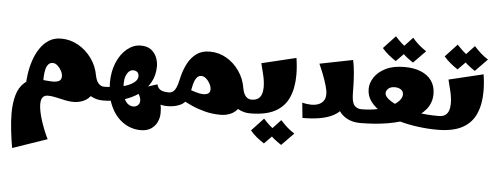

<svg xmlns="http://www.w3.org/2000/svg" viewBox="-61 -819 3591 1390"><g transform="rotate(5 1735.0 -124.0)"><path d="M66 400Q56 344 48 275Q40 206 40 149Q40 78 56 19Q72 -40 112 -75.5Q152 -111 223 -111Q241 -111 267.5 -108Q294 -105 319.5 -105Q345 -105 362.5 -114Q380 -123 380 -148Q380 -167 369 -188Q358 -209 341 -224Q324 -239 307 -239Q285 -239 273 -224Q261 -209 255.5 -185.5Q250 -162 249 -135Q248 -108 248 -85L125 -55Q125 -95 132 -144Q139 -193 155 -241.5Q171 -290 197.5 -330.5Q224 -371 262 -395.5Q300 -420 351 -420Q418 -420 475.5 -387.5Q533 -355 573 -300Q613 -245 625 -177Q627 -164 628.5 -151Q630 -138 630 -124Q630 -68 608 -34.5Q586 -1 551.5 14Q517 29 479 29Q449 29 415 21.5Q381 14 349.5 7Q318 0 293 0Q274 0 262.5 8Q251 16 246 30.5Q241 45 241 65Q241 90 248 123.5Q255 157 267 192.5Q279 228 292 260Q305 292 317 314ZM690 0Q643 0 602.5 -22.5Q562 -45 537.5 -90Q513 -135 513 -202L625 -177Q633 -137 650.5 -118.5Q668 -100 690 -100L710 -50Z M982 190Q912 190 854.5 150.5Q797 111 763.5 38.5Q730 -34 730 -133Q730 -215 757.5 -280Q785 -345 831 -382.5Q877 -420 930 -420Q978 -420 1006 -398Q1034 -376 1046.5 -344Q1059 -312 1059 -280Q1059 -215 1030 -163Q1001 -111 950 -74.5Q899 -38 832.5 -19Q766 0 690 0V-100Q738 -100 781.5 -106.5Q825 -113 859 -126Q893 -139 912.5 -157Q932 -175 932 -197Q932 -217 920.5 -227Q909 -237 891 -237Q873 -237 859.5 -224Q846 -211 838 -188.5Q830 -166 830 -137Q830 -80 841 -44.5Q852 -9 871 7.5Q890 24 913 24Q933 24 946.5 11.5Q960 -1 960 -20Q960 -40 949.5 -60Q939 -80 927 -102L1065 -137L1072 -76Q1081 -63 1091 -47.5Q1101 -32 1108 -9Q1115 14 1115 52Q1115 89 1100 120.5Q1085 152 1055.5 171Q1026 190 982 190ZM1160 0Q1120 0 1084.5 -13.5Q1049 -27 1023.5 -54.5Q998 -82 987 -123L1074 -151Q1081 -123 1101 -111.5Q1121 -100 1160 -100L1180 -50Z M1549 29Q1488 29 1434 15Q1380 1 1337 -18.5Q1294 -38 1264 -55L1307 -134Q1328 -127 1357.5 -118Q1387 -109 1412 -109Q1432 -109 1446 -117.5Q1460 -126 1460 -148Q1460 -167 1449 -188Q1438 -209 1421 -224Q1404 -239 1387 -239Q1370 -239 1359 -229.5Q1348 -220 1341 -204.5Q1334 -189 1329.5 -170.5Q1325 -152 1321.5 -133Q1318 -114 1313 -97Q1297 -40 1255 -20Q1213 0 1160 0V-100Q1180 -100 1192.5 -110.5Q1205 -121 1213 -139Q1221 -157 1226.5 -180Q1232 -203 1238 -227Q1251 -278 1275 -322Q1299 -366 1337 -393Q1375 -420 1431 -420Q1498 -420 1553.5 -387.5Q1609 -355 1647 -300Q1685 -245 1696 -177Q1698 -164 1699 -151Q1700 -138 1700 -124Q1700 -68 1678 -34.5Q1656 -1 1621.5 14Q1587 29 1549 29ZM1760 0Q1713 0 1673 -22.5Q1633 -45 1608.5 -90Q1584 -135 1584 -202L1696 -177Q1703 -137 1720.5 -118.5Q1738 -100 1760 -100L1780 -50Z M1760 0V-100Q1792 -100 1809.5 -112.5Q1827 -125 1834.5 -147Q1842 -169 1842 -197Q1842 -236 1831.5 -282Q1821 -328 1810 -369L2060 -429Q2065 -397 2067.5 -366Q2070 -335 2070 -306Q2070 -211 2039.5 -142Q2009 -73 1941 -36.5Q1873 0 1760 0ZM1879 208Q1851 190 1824.5 168.5Q1798 147 1778 122L1865 29Q1888 55 1912 76.5Q1936 98 1967 118ZM2004 208Q1976 190 1949.5 168.5Q1923 147 1903 122L1990 29Q2013 55 2037 76.5Q2061 98 2092 118Z M2141 0 2130 -110Q2159 -103 2188.5 -101.5Q2218 -100 2242.5 -108Q2267 -116 2282.5 -135Q2298 -154 2298 -187Q2298 -212 2287.5 -248Q2277 -284 2261.5 -324.5Q2246 -365 2229 -402L2470 -450Q2479 -408 2483 -361Q2487 -314 2488 -275Q2489 -236 2489 -217Q2489 -146 2508.5 -123Q2528 -100 2560 -100L2580 -50L2560 0Q2506 0 2466 -21Q2426 -42 2404.5 -76.5Q2383 -111 2383 -150H2442Q2442 -84 2365.5 -42Q2289 0 2141 0Z M2560 0V-100Q2624 -100 2677 -111.5Q2730 -123 2769 -142.5Q2808 -162 2829.5 -185.5Q2851 -209 2851 -233Q2851 -255 2833 -267.5Q2815 -280 2788 -280Q2758 -280 2741.5 -265Q2725 -250 2725 -231Q2725 -210 2754.5 -187Q2784 -164 2837.5 -144Q2891 -124 2963 -112Q3035 -100 3120 -100L3140 -50L3120 0Q3052 0 2979.5 -9.5Q2907 -19 2839 -38Q2771 -57 2717 -87Q2663 -117 2631.5 -158Q2600 -199 2600 -251Q2600 -294 2627 -335.5Q2654 -377 2708.5 -404.5Q2763 -432 2847 -432Q2914 -432 2964.5 -411.5Q3015 -391 3043 -351.5Q3071 -312 3071 -255Q3071 -192 3032.5 -144Q2994 -96 2924.5 -64Q2855 -32 2762 -16Q2669 0 2560 0ZM2778 -469Q2750 -487 2723.5 -509Q2697 -531 2677 -555L2764 -648Q2787 -622 2811 -600.5Q2835 -579 2866 -559ZM2903 -469Q2875 -487 2848.5 -509Q2822 -531 2802 -555L2889 -648Q2912 -622 2936 -600.5Q2960 -579 2991 -559Z M3120 0V-100Q3152 -100 3169.5 -112.5Q3187 -125 3194.5 -147Q3202 -169 3202 -197Q3202 -236 3191.5 -282Q3181 -328 3170 -369L3420 -429Q3425 -397 3427.5 -366Q3430 -335 3430 -306Q3430 -211 3399.5 -142Q3369 -73 3301 -36.5Q3233 0 3120 0ZM3229 -448Q3201 -466 3174.5 -488Q3148 -510 3128 -534L3215 -627Q3238 -601 3262 -579.5Q3286 -558 3317 -538ZM3354 -448Q3326 -466 3299.5 -488Q3273 -510 3253 -534L3340 -627Q3363 -601 3387 -579.5Q3411 -558 3442 -538Z"/></g></svg>

Font: Marhey Light
Style: Regular
Weight: 300
Designer: Nur Syamsi & Bustanul Arifin
Foundry: Namelatype
Version: Version 1.000